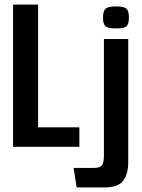

<svg xmlns="http://www.w3.org/2000/svg" viewBox="-20 -640 619 837"><path d="M37 -620H146V-85H326V0H37ZM314 177 301 92H391Q416 92 424.5 80.5Q433 69 433 39V-470H539V67Q539 120 516.5 148.5Q494 177 436 177ZM486 -516Q450 -516 439.5 -526Q429 -536 429 -563Q429 -591 439.5 -601.5Q450 -612 486 -612Q522 -612 532 -601.5Q542 -591 542 -563Q542 -536 532 -526Q522 -516 486 -516Z"/></svg>

Font: Smooch Sans
Style: Bold
Weight: 700
Designer: Robert E. Leuschke
Foundry: Robert E. Leuschke
Version: Version 1.010